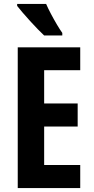

<svg xmlns="http://www.w3.org/2000/svg" viewBox="-20 -1020 475 974"><path d="M387 -66H70V-780H387V-664H204V-495H374V-378H204V-183H387ZM214 -1000Q223 -979 238 -950.5Q253 -922 269 -895Q285 -868 296 -853V-840H204Q191 -852 172 -871.5Q153 -891 132.5 -913.5Q112 -936 94.5 -956.5Q77 -977 67 -990V-1000Z"/></svg>

Font: Noto Sans Malayalam UI ExtraCondensed
Style: Bold
Weight: 700
Width: 2
Designer: Jelle Bosma - Monotype Design Team
Foundry: Monotype Imaging Inc.
Version: Version 2.104; ttfautohint (v1.8.4.7-5d5b)